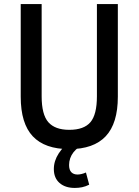

<svg xmlns="http://www.w3.org/2000/svg" viewBox="-20 -725 683 945"><path d="M321 9Q201 9 141.5 -54Q82 -117 82 -249V-705H185V-251Q185 -161 218 -123.5Q251 -86 321 -86Q393 -86 425 -123.5Q457 -161 457 -251V-705H560V-249Q560 -118 500.5 -54.5Q441 9 321 9ZM348 200Q301 200 273 175.5Q245 151 245 107Q245 67 269 30Q293 -7 333 -34L368 0Q353 10 342 24Q331 38 325.5 54Q320 70 320 87Q320 111 331 122.5Q342 134 362 134Q370 134 381 131.5Q392 129 403 124L419 184Q401 193 384 196.5Q367 200 348 200Z"/></svg>

Font: Nunito Sans 7pt Condensed SemiBold
Style: Regular
Weight: 600
Width: 3
Designer: Vernon Adams
Foundry: Vernon Adams
Version: Version 3.101;gftools[0.9.27]